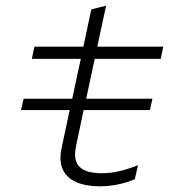

<svg xmlns="http://www.w3.org/2000/svg" viewBox="-20 -645 640 675"><path d="M63 -298H234L264 -438H92L101 -481H273L301 -612L353 -625L322 -481H554L545 -438H313L283 -298H516L507 -258H274L247 -130Q237 -80 260 -58Q283 -36 338 -36Q367 -36 396.5 -42.5Q426 -49 465 -64L454 -15Q426 -3 394.5 3.5Q363 10 333 10Q254 10 218.5 -24Q183 -58 196 -122L225 -258H54Z"/></svg>

Font: Red Hat Mono
Style: Italic
Weight: 300
Italic angle: -12°
Monospace: yes
Designer: Pentagram, MCKL
Foundry: Pentagram, MCKL
Version: Version 1.023